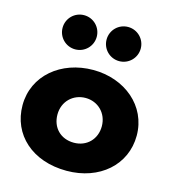

<svg xmlns="http://www.w3.org/2000/svg" viewBox="-118 -887 896 999"><g transform="rotate(15 330.5 -388.0)"><path d="M212 -791C161 -791 120 -750 120 -699C120 -648 161 -607 212 -607C263 -607 304 -648 304 -699C304 -750 263 -791 212 -791ZM449 -791C398 -791 357 -750 357 -699C357 -648 398 -607 449 -607C500 -607 541 -648 541 -699C541 -750 500 -791 449 -791ZM23 -256C23 -416 159 -528 332 -528C502 -528 638 -416 638 -256C638 -98 509 15 332 15C147 15 23 -98 23 -256ZM211 -256C211 -186 259 -136 331 -136C400 -136 450 -186 450 -256C450 -327 397 -377 331 -377C264 -377 211 -327 211 -256Z"/></g></svg>

Font: Hussar Techniczny
Style: Bold 
Weight: 700
Foundry: Cannot Into Space Fonts
Version: Version 0.77